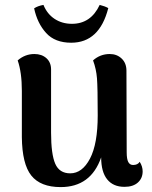

<svg xmlns="http://www.w3.org/2000/svg" viewBox="-20 -748 618 782"><path d="M561 -50Q561 -22 541.5 -4.5Q522 13 487 13Q441 13 416.5 -17.5Q392 -48 392 -107Q350 14 227 14Q145 14 107.5 -33Q70 -80 69 -190V-378Q69 -453 52 -502Q82 -528 120 -528Q150 -528 169 -511Q188 -494 188 -465V-208Q188 -120 205 -81Q222 -42 266 -42Q315 -42 346.5 -102Q378 -162 378 -278Q378 -391 375 -429Q372 -467 359 -502Q388 -528 427 -528Q456 -528 475.5 -509.5Q495 -491 495 -460L496 -128Q496 -100 502.5 -88Q509 -76 522 -76Q541 -76 549 -89Q561 -70 561 -50ZM386 -728Q407 -723 421 -715Q385 -574 270 -574Q204 -574 168 -613.5Q132 -653 119 -714Q134 -724 157 -728Q172 -691 202.5 -671Q233 -651 273 -651Q350 -651 386 -728Z"/></svg>

Font: Arima Madurai ExtraBold
Style: Regular
Weight: 800
Designer: Joana Correia and Natanael Gama
Foundry: NDISCOVER
Version: Version 1.019